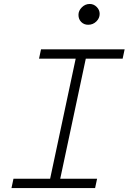

<svg xmlns="http://www.w3.org/2000/svg" viewBox="-20 -949 649 969"><path d="M38 0 48 -47H233L362 -653H177L187 -700H609L599 -653H413L284 -47H470L460 0ZM425 -824Q404 -824 390 -838Q376 -852 376 -874Q376 -895 393 -912Q410 -929 433 -929Q453 -929 468 -914Q483 -899 483 -879Q483 -857 466 -840.5Q449 -824 425 -824Z"/></svg>

Font: Red Hat Mono
Style: Italic
Weight: 300
Italic angle: -12°
Monospace: yes
Designer: Pentagram, MCKL
Foundry: Pentagram, MCKL
Version: Version 1.023